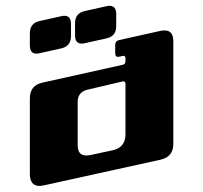

<svg xmlns="http://www.w3.org/2000/svg" viewBox="-20 -625 685 647"><path d="M521 -86.9C549.8 -93.3 564 -110.8 564 -140.1V-486.3C564 -510.3 554.2 -522.5 534.7 -522.5C530.8 -522.5 525.9 -522 521 -521L382.3 -490.2C372.6 -488.3 368.2 -482.4 368.2 -472.7V-445.8C368.2 -436 372.6 -431.6 382.3 -434.1L393.1 -436.5C399.4 -438 402.8 -435.1 402.8 -428.7V-418.5C402.8 -412.1 399.9 -408.2 393.6 -406.7L123.5 -346.7C94.7 -340.3 80.6 -322.8 80.6 -293.5V-39.1C80.6 -12.2 91.3 1.5 113.3 1.5C117.7 1.5 123 0.5 128.4 -0.5ZM241.7 -280.8C241.7 -303.7 252.4 -317.4 274.9 -322.8L393.1 -350.6C399.4 -352.1 402.8 -349.1 402.8 -342.8V-172.4C402.8 -143.1 388.7 -125 359.9 -118.7L284.7 -102.5C279.8 -101.6 275.4 -101.1 271 -101.1C251 -101.1 241.7 -112.3 241.7 -137.2ZM80.6 -512.7C80.6 -535.6 91.3 -549.3 113.8 -554.2L186 -570.3C189.9 -571.3 193.8 -571.8 196.8 -571.8C211.9 -571.8 219.2 -562.5 219.2 -543.5V-503.4C219.2 -480.5 208.5 -466.8 186 -461.9L113.8 -445.8C109.9 -444.8 106 -444.3 103 -444.3C87.9 -444.3 80.6 -453.6 80.6 -472.7ZM232.9 -546.4C232.9 -569.3 243.7 -583 266.1 -587.9L338.4 -604C342.3 -605 346.2 -605.5 349.1 -605.5C364.3 -605.5 371.6 -596.2 371.6 -577.1V-537.1C371.6 -514.2 360.8 -500.5 338.4 -495.6L266.1 -479.5C262.2 -478.5 258.3 -478 255.4 -478C240.2 -478 232.9 -487.3 232.9 -506.3Z"/></svg>

Font: QTS-Omar 
Style: Regular
Weight: 400
Designer: Mohammed Abd El khaliq
Foundry: QafType Studio
Version: Version 1.001